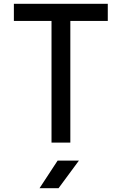

<svg xmlns="http://www.w3.org/2000/svg" viewBox="-20 -750 640 1010"><path d="M251 0V-640H53V-730H547V-640H350V0ZM188 240 283 95H395L288 240Z"/></svg>

Font: JetBrainsMono NFM Medium
Style: Regular
Weight: 500
Monospace: yes
Designer: Philipp Nurullin, Konstantin Bulenkov
Foundry: JetBrains
Version: Version 2.304; ttfautohint (v1.8.4.7-5d5b);Nerd Fonts 3.3.0